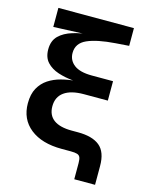

<svg xmlns="http://www.w3.org/2000/svg" viewBox="-127 -810 814 1032"><g transform="rotate(15 279.5 -294.0)"><path d="M388.2 140.1V50.8Q388.2 29.3 383.8 18.6Q379.4 7.8 367.2 3.9Q355 0 331.1 0H280.8Q169.4 0 105.5 -50.8Q41.5 -101.6 41.5 -190.4Q41.5 -241.2 60.3 -274.9Q79.1 -308.6 110.1 -328.9Q141.1 -349.1 179.2 -359.1Q217.3 -369.1 256.6 -372.3Q295.9 -375.5 330.6 -375.5V-367.2Q290 -367.2 245.1 -371.1Q200.2 -375 160.6 -387.9Q121.1 -400.9 96.7 -427.2Q72.3 -453.6 72.3 -498.5Q72.3 -546.4 100.3 -574Q128.4 -601.6 175.3 -615.7Q222.2 -629.9 279.3 -634.8V-630.4L67.4 -621.6V-727.5H487.8V-628.9L413.6 -623.5Q312 -616.2 257.8 -592Q203.6 -567.9 203.6 -513.7Q203.6 -472.7 236.1 -447.8Q268.6 -422.9 335.4 -422.9H453.1V-314.9H320.3Q248.5 -314.9 210.7 -287.8Q172.9 -260.7 172.9 -208.5Q172.9 -159.2 207 -134Q241.2 -108.9 307.1 -108.9H341.8Q422.4 -108.9 463.1 -75.7Q503.9 -42.5 503.9 36.1V140.1Z"/></g></svg>

Font: Inter
Style: 650
Weight: 650
Designer: Rasmus Andersson
Foundry: rsms
Version: Version 4.001;git-66647c0bb